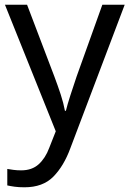

<svg xmlns="http://www.w3.org/2000/svg" viewBox="-20 -556 550 816"><path d="M1 -536H95L211 -231Q226 -191 238 -154.5Q250 -118 256 -85H260Q266 -110 279 -150.5Q292 -191 306 -232L415 -536H510L279 74Q251 150 206.5 195Q162 240 84 240Q60 240 42 237.5Q24 235 11 232V162Q22 164 37.5 166Q53 168 70 168Q116 168 144.5 142Q173 116 189 73L217 2Z"/></svg>

Font: Noto Sans Shavian
Style: Regular
Weight: 400
Designer: Monotype Design Team
Foundry: Monotype Imaging Inc.
Version: Version 2.001; ttfautohint (v1.8.4.7-5d5b)